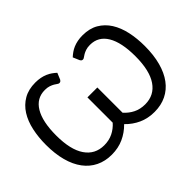

<svg xmlns="http://www.w3.org/2000/svg" viewBox="-130 -1026 1335 1335"><g transform="rotate(-45 538.0 -358.0)"><path d="M613.5 -663Q627.5 -676 643.5 -687.2Q659.5 -698.5 678.5 -706.5Q697.5 -714.5 720.2 -719Q743 -723.5 770 -723.5Q838 -723.5 886 -695.5Q934 -667.5 964.8 -618.8Q995.5 -570 1009.8 -504.5Q1024 -439 1024 -364.5Q1024 -276 1005.2 -206.8Q986.5 -137.5 951 -89.8Q915.5 -42 864.2 -17Q813 8 748 8Q683.5 8 631.2 -15.8Q579 -39.5 538 -82Q496.5 -39.5 444.2 -15.8Q392 8 327.5 8Q263 8 211.8 -17Q160.5 -42 124.8 -89.8Q89 -137.5 70.2 -206.8Q51.5 -276 51.5 -364.5Q51.5 -439 65.8 -504.5Q80 -570 110.8 -618.8Q141.5 -667.5 189.8 -695.5Q238 -723.5 305.5 -723.5Q332.5 -723.5 355.2 -719Q378 -714.5 397 -706.5Q416 -698.5 432 -687.2Q448 -676 462 -663L442 -615Q436.5 -607 432.2 -604.5Q428 -602 421.5 -602Q415 -602 407.2 -608Q399.5 -614 387.5 -621Q375.5 -628 358.2 -634Q341 -640 316 -640Q234.5 -640 191.2 -568Q148 -496 148 -360.5Q148 -220 197.5 -147.8Q247 -75.5 336.5 -75.5Q384 -75.5 422 -94Q460 -112.5 489 -145.5V-394H586.5V-146Q615.5 -113 653.5 -94.2Q691.5 -75.5 739 -75.5Q829 -75.5 878.2 -147.8Q927.5 -220 927.5 -360.5Q927.5 -496 884.5 -568Q841.5 -640 760 -640Q735 -640 717.5 -634Q700 -628 688 -621Q676 -614 668.2 -608Q660.5 -602 654 -602Q647.5 -602 643.2 -604.5Q639 -607 634 -615Z"/></g></svg>

Font: Lato
Style: Regular
Weight: 400
Designer: Lukasz Dziedzic with Adam Twardoch and Botio Nikoltchev
Foundry: tyPoland Lukasz Dziedzic
Version: Version 2.010; 2014-09-01; http://www.latofonts.com/; ttfaut